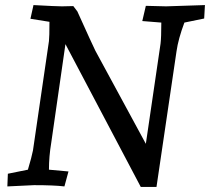

<svg xmlns="http://www.w3.org/2000/svg" viewBox="-20 -730 828 757"><path d="M788 -710 785 -657 707 -641Q683 -577 676 -528L597 7H535L238 -556L182 -167Q173 -113 173 -61L250 -54L234 5Q193 0 114 0L9 5L11 -45L90 -61Q105 -111 110 -137L173 -568Q175 -584 175 -644L100 -656L112 -710Q203 -705 224 -705L269 -706L285 -685Q345 -552 356 -530L555 -163L613 -558Q616 -582 616 -641L541 -647L555 -707L635 -705Z"/></svg>

Font: Andada
Style: Italic
Weight: 400
Italic angle: -8.29999°
Designer: Carolina Giovagnoli
Foundry: Carolina Giovagnoli
Version: Version 1.003